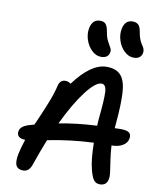

<svg xmlns="http://www.w3.org/2000/svg" viewBox="-106 -1135 952 1180"><g transform="rotate(10 370.0 -544.5)"><path d="M668.9 -836.9Q637.2 -836.9 610.4 -862.1Q583.5 -887.2 571.3 -925Q559.1 -962.9 565.9 -998Q577.1 -1055.2 625 -1055.2Q648.4 -1055.2 661.4 -1042.5Q674.3 -1029.8 679.2 -996.1Q683.1 -971.7 691.4 -951.9Q699.7 -932.1 707 -922.6Q714.4 -913.1 719 -900.9Q723.6 -888.7 721.2 -875Q712.4 -836.9 668.9 -836.9ZM470.2 -807.1Q439 -807.1 412.4 -832.5Q385.7 -857.9 373.5 -895.5Q361.3 -933.1 368.2 -967.8Q379.4 -1024.9 428.2 -1024.9Q451.2 -1024.9 462.6 -1012Q474.1 -999 480 -963.9Q484.9 -931.6 497.3 -908.2Q509.8 -884.8 517.3 -871.8Q524.9 -858.9 522 -844.2Q515.1 -807.1 470.2 -807.1ZM599.1 -34.2Q575.2 -34.2 561.5 -51.5Q547.9 -68.8 537.1 -110.8Q520.5 -169.4 519 -279.8Q372.1 -273.4 232.9 -245.1Q202.6 -169.4 173.8 -85Q157.7 -36.1 121.1 -36.1Q87.9 -36.1 76.2 -57.9Q64.5 -79.6 74.2 -130.9Q83 -171.4 100.1 -224.1Q70.8 -224.6 58.6 -237.1Q46.4 -249.5 50.8 -271Q56.6 -299.3 101.1 -314.9Q135.7 -325.2 140.1 -326.2Q143.6 -334 161.6 -375.2Q179.7 -416.5 185.5 -431.2Q191.4 -445.8 203.9 -477.1Q216.3 -508.3 224.1 -532.5Q231.9 -556.6 237.8 -581.1Q246.6 -624 280.8 -624Q301.3 -624 314.9 -611.8Q419.4 -752.9 516.1 -752.9Q577.6 -752.9 606.4 -718.8Q635.3 -684.6 639.2 -611.6Q643.1 -538.6 632.8 -424.8Q631.8 -412.6 629.9 -390.1Q635.7 -390.1 647.9 -390.6Q660.2 -391.1 666 -391.1Q707.5 -391.1 721.2 -378.9Q734.9 -366.7 730 -341.8Q725.6 -315.4 698.5 -298.8Q671.4 -282.2 630.9 -282.2H628.9Q631.3 -236.8 638.2 -191.4Q645 -146 648.7 -119.6Q652.3 -93.3 648.9 -76.2Q641.6 -34.2 599.1 -34.2ZM502.9 -646Q466.3 -646 407 -568.8Q347.7 -491.7 284.2 -358.9Q396 -380.4 521 -386.2Q521 -399.4 522.9 -423.8Q536.6 -553.7 533.7 -599.9Q530.8 -646 502.9 -646Z"/></g></svg>

Font: Shantell Sans Bouncy
Style: Italic
Weight: 500
Italic angle: -11.31°
Designer: Stephen Nixon, Anya Danilova, Shantell Martin
Foundry: Arrow Type
Version: Version 1.006;[9816181b4]